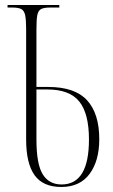

<svg xmlns="http://www.w3.org/2000/svg" viewBox="-20 -734 451 764"><path d="M224 10Q151 10 117.5 -37Q84 -84 84 -179V-619Q84 -656 80 -674Q76 -692 64.5 -698Q53 -704 29 -704H10V-714H216V-704H180Q155 -704 143.5 -698Q132 -692 128.5 -674Q125 -656 125 -618V-388H172Q278 -388 326.5 -335Q375 -282 375 -180Q375 -94 336.5 -42Q298 10 224 10ZM225 0Q334 0 334 -179Q334 -282 295.5 -330Q257 -378 168 -378H125V-179Q125 -81 150 -40.5Q175 0 225 0Z"/></svg>

Font: Noto Serif Display ExtraCondensed ExtraLight
Style: Regular
Weight: 200
Width: 2
Designer: Monotype Design Team
Foundry: Monotype Imaging Inc.
Version: Version 2.009